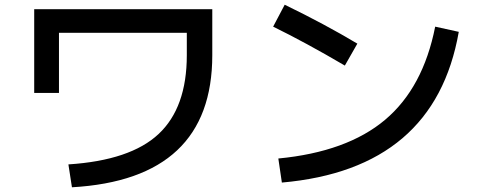

<svg xmlns="http://www.w3.org/2000/svg" viewBox="-20 -759 2040 814"><path d="M125 -720H880V-525Q880 1 285 35L270 -62Q533 -79 652.5 -191Q772 -303 772 -525V-620H230V-365H125Z M1138 -646 1187 -739Q1356 -657 1495 -574L1442 -481Q1275 -579 1138 -646ZM1825 -646 1925 -624Q1823 -42 1175 15L1160 -87Q1451 -115 1612.5 -251Q1774 -387 1825 -646Z"/></svg>

Font: Mplus 1p Medium
Style: Regular
Weight: 500
Version: Version 1.061